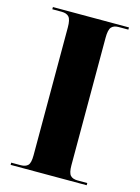

<svg xmlns="http://www.w3.org/2000/svg" viewBox="-110 -777 610 839"><g transform="rotate(15 194.5 -357.0)"><path d="M23 0V-10H65Q88 -10 98.5 -21Q109 -32 109 -66V-645Q109 -680 98.5 -692Q88 -704 65 -704H23V-714H367V-704H323Q301 -704 290.5 -692Q280 -680 280 -644V-67Q280 -33 290.5 -21.5Q301 -10 323 -10H367V0Z"/></g></svg>

Font: Noto Serif Display SemiCondensed ExtraBold
Style: Regular
Weight: 800
Width: 4
Designer: Monotype Design Team
Foundry: Monotype Imaging Inc.
Version: Version 2.009